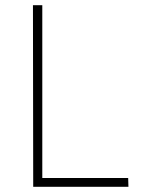

<svg xmlns="http://www.w3.org/2000/svg" viewBox="-20 -720 570 740"><path d="M108 0 107 -700H143V-34H474L475 0Z"/></svg>

Font: Panefresco 1wt
Style: Regular
Weight: 250
Version: Version 1.000